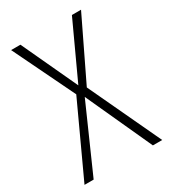

<svg xmlns="http://www.w3.org/2000/svg" viewBox="-170 -770 759 856"><g transform="rotate(-30 209.0 -342.0)"><path d="M235 -371 409 0H361L206 -339L56 0H9L179 -368L26 -684H74L207 -398L339 -684H386Z"/></g></svg>

Font: Fira Sans Extra Condensed ExtraLight
Style: Regular
Weight: 275
Width: 1
Designer: Carrois Corporate & Edenspiekermann AG
Foundry: Carrois Corporate GbR & Edenspiekermann AG
Version: Version 4.203